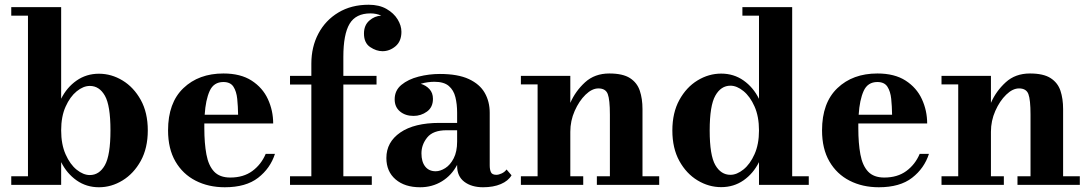

<svg xmlns="http://www.w3.org/2000/svg" viewBox="-20 -780 4602 810"><path d="M98 -714H27.5V-750H238V-363.5Q262 -411.5 303.2 -440.2Q344.5 -469 397.5 -469Q450 -469 497 -440.5Q544 -412 573.8 -358.5Q603.5 -305 603.5 -230Q603.5 -155 573.8 -101.2Q544 -47.5 497 -18.8Q450 10 397.5 10Q344.5 10 303.2 -19Q262 -48 238 -96V0H27.5V-36.5H98ZM238 -230Q238 -171 256.8 -128.8Q275.5 -86.5 303.5 -64Q331.5 -41.5 359 -41.5Q399 -41.5 422.5 -83.2Q446 -125 446 -230Q446 -335 422.5 -376.2Q399 -417.5 359 -417.5Q331.5 -417.5 303.5 -394.8Q275.5 -372 256.8 -330.2Q238 -288.5 238 -230Z M1140 -131Q1120.5 -70 1069 -30Q1017.5 10 928.5 10Q859.5 10 805.2 -17.8Q751 -45.5 720 -99Q689 -152.5 689 -230Q689 -346.5 753.8 -408.2Q818.5 -470 922.5 -470Q995 -470 1041.5 -440Q1088 -410 1110.2 -361.8Q1132.5 -313.5 1132.5 -259H842Q842 -250 842 -240Q842 -175.5 850.8 -128.5Q859.5 -81.5 883.2 -56.2Q907 -31 951.5 -31Q1007 -31 1044.5 -58.5Q1082 -86 1101 -131ZM922.5 -434Q881.5 -434 864.5 -396.2Q847.5 -358.5 843.5 -296H984.5Q984 -331.5 980.8 -363Q977.5 -394.5 964.8 -414.2Q952 -434 922.5 -434Z M1203.5 -36.5H1293.5V-423.5H1203.5V-460H1293.5V-511.5Q1293.5 -582 1323.2 -638.2Q1353 -694.5 1407.5 -727.2Q1462 -760 1535.5 -760Q1580 -760 1610.8 -742.2Q1641.5 -724.5 1657.5 -698.2Q1673.5 -672 1673.5 -646Q1673.5 -606 1648.8 -585Q1624 -564 1593.5 -564Q1567.5 -564 1541.5 -581.5Q1515.5 -599 1515.5 -638.5Q1515.5 -673.5 1538.2 -693.2Q1561 -713 1588.5 -714Q1568 -723.5 1543 -723.5Q1481 -723.5 1454.8 -679.5Q1428.5 -635.5 1428.5 -540V-460H1568.5V-423.5H1428.5V-36.5H1548.5V0H1203.5Z M1834 -261.5H1908.5V-304.5Q1908.5 -340.5 1901.2 -370Q1894 -399.5 1873.5 -417.2Q1853 -435 1812.5 -435Q1800 -435 1784.8 -433Q1769.5 -431 1755 -426.5Q1777 -420 1791.8 -404Q1806.5 -388 1806.5 -363Q1806.5 -327.5 1781.2 -309.2Q1756 -291 1724.5 -291Q1690 -291 1667.5 -309.8Q1645 -328.5 1645 -361Q1645 -398.5 1673.5 -422Q1702 -445.5 1746 -456.8Q1790 -468 1835.5 -468Q1911.5 -468 1957.8 -446.5Q2004 -425 2025 -388.2Q2046 -351.5 2046 -304.5V-82Q2046 -65 2051 -53.8Q2056 -42.5 2074 -42.5Q2084 -42.5 2096.8 -48.5Q2109.5 -54.5 2117 -65L2138 -40.5Q2124.5 -17 2093 -3.5Q2061.5 10 2018 10Q1969.5 10 1939 -13Q1908.5 -36 1908.5 -80V-84.5Q1885.5 -40.5 1844.5 -15.2Q1803.5 10 1752.5 10Q1687.5 10 1648.8 -23.2Q1610 -56.5 1610 -113.5Q1610 -180.5 1668.8 -221Q1727.5 -261.5 1834 -261.5ZM1818 -57.5Q1837.5 -57.5 1858.5 -70.8Q1879.5 -84 1894 -112Q1908.5 -140 1908.5 -183V-230.5H1864Q1807 -230.5 1782.5 -200.2Q1758 -170 1758 -133Q1758 -97.5 1773.8 -77.5Q1789.5 -57.5 1818 -57.5Z M2177.5 -36.5H2248V-424H2177.5V-460H2386V-346Q2407.5 -395.5 2448.2 -432.8Q2489 -470 2550.5 -470Q2607.5 -470 2637.8 -450.5Q2668 -431 2679.2 -397.2Q2690.5 -363.5 2690.5 -320V-36.5H2761V0H2498V-36.5H2553V-296.5Q2553 -359.5 2544 -383.2Q2535 -407 2504.5 -407Q2477.5 -407 2450.2 -380.5Q2423 -354 2404.5 -312.2Q2386 -270.5 2386 -224V-36.5H2440.5V0H2177.5Z M3392 -36.5V0H3182V-96Q3158 -48 3116.8 -19.2Q3075.5 9.5 3022.5 9.5Q2970 9.5 2922.8 -19Q2875.5 -47.5 2846 -101Q2816.5 -154.5 2816.5 -229.5Q2816.5 -304.5 2846 -358.2Q2875.5 -412 2922.8 -440.8Q2970 -469.5 3022.5 -469.5Q3075.5 -469.5 3116.8 -440.5Q3158 -411.5 3182 -363V-714H3112V-750H3322V-36.5ZM3182 -229.5Q3182 -288.5 3163.2 -330.8Q3144.5 -373 3116.5 -395.8Q3088.5 -418.5 3061.5 -418.5Q3021.5 -418.5 2997.8 -376.5Q2974 -334.5 2974 -229.5Q2974 -124.5 2997.8 -83.5Q3021.5 -42.5 3061.5 -42.5Q3088.5 -42.5 3116.5 -65Q3144.5 -87.5 3163.2 -129.5Q3182 -171.5 3182 -229.5Z M3899 -131Q3879.5 -70 3828 -30Q3776.5 10 3687.5 10Q3618.5 10 3564.2 -17.8Q3510 -45.5 3479 -99Q3448 -152.5 3448 -230Q3448 -346.5 3512.8 -408.2Q3577.5 -470 3681.5 -470Q3754 -470 3800.5 -440Q3847 -410 3869.2 -361.8Q3891.5 -313.5 3891.5 -259H3601Q3601 -250 3601 -240Q3601 -175.5 3609.8 -128.5Q3618.5 -81.5 3642.2 -56.2Q3666 -31 3710.5 -31Q3766 -31 3803.5 -58.5Q3841 -86 3860 -131ZM3681.5 -434Q3640.5 -434 3623.5 -396.2Q3606.5 -358.5 3602.5 -296H3743.5Q3743 -331.5 3739.8 -363Q3736.5 -394.5 3723.8 -414.2Q3711 -434 3681.5 -434Z M3952 -36.5H4022.5V-424H3952V-460H4160.5V-346Q4182 -395.5 4222.8 -432.8Q4263.5 -470 4325 -470Q4382 -470 4412.2 -450.5Q4442.5 -431 4453.8 -397.2Q4465 -363.5 4465 -320V-36.5H4535.5V0H4272.5V-36.5H4327.5V-296.5Q4327.5 -359.5 4318.5 -383.2Q4309.5 -407 4279 -407Q4252 -407 4224.8 -380.5Q4197.5 -354 4179 -312.2Q4160.5 -270.5 4160.5 -224V-36.5H4215V0H3952Z"/></svg>

Font: Bodoni* 06pt
Style: Bold
Weight: 700
Version: Version 2.3